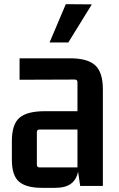

<svg xmlns="http://www.w3.org/2000/svg" viewBox="-20 -893 571 922"><path d="M181 9Q106 9 71.5 -20.5Q37 -50 37 -126V-216Q37 -296 73.5 -327.5Q110 -359 195 -359H352V-498Q352 -511 339 -511L74 -510V-613H312Q398 -614 436 -580.5Q474 -547 474 -464V0H365L355 -69Q347 -30 320.5 -10.5Q294 9 245 9ZM352 -89V-271H170Q157 -271 157 -258V-103Q157 -89 170 -89ZM308 -689H218L296 -873L421 -872Z"/></svg>

Font: Kdam Thmor Pro
Style: Regular
Weight: 400
Designer: Sovichet Tep, Longdey Hak
Foundry: Anagata Design
Version: Version 1.003; ttfautohint (v1.8.4.7-5d5b)